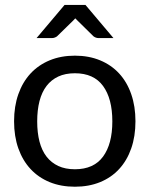

<svg xmlns="http://www.w3.org/2000/svg" viewBox="-20 -736 596 764"><path d="M278 -514.5Q333.5 -514.5 378.2 -496Q423 -477.5 454.2 -443.5Q485.5 -409.5 502.2 -361.2Q519 -313 519 -253.5Q519 -193.5 502.2 -145.5Q485.5 -97.5 454.2 -63.5Q423 -29.5 378.2 -11.2Q333.5 7 278 7Q222.5 7 177.8 -11.2Q133 -29.5 101.5 -63.5Q70 -97.5 53 -145.5Q36 -193.5 36 -253.5Q36 -313 53 -361.2Q70 -409.5 101.5 -443.5Q133 -477.5 177.8 -496Q222.5 -514.5 278 -514.5ZM278 -62.5Q353 -62.5 390 -112.8Q427 -163 427 -253Q427 -343.5 390 -394Q353 -444.5 278 -444.5Q240 -444.5 212 -431.5Q184 -418.5 165.2 -394Q146.5 -369.5 137.2 -333.8Q128 -298 128 -253Q128 -208 137.2 -172.5Q146.5 -137 165.2 -112.8Q184 -88.5 212 -75.5Q240 -62.5 278 -62.5ZM431.5 -584.5H372Q361.5 -584.5 352 -591.5L288 -654.5L279.5 -663L271.5 -654.5L207 -591.5Q204 -589 198.5 -586.8Q193 -584.5 187 -584.5H125.5L237 -716.5H320Z"/></svg>

Font: Lato TR
Style: Regular
Weight: 400
Designer: Lukasz Dziedzic
Foundry: tyPoland Lukasz Dziedzic
Version: Version 1.104 2013